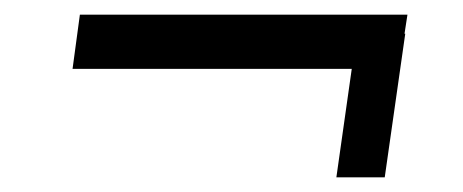

<svg xmlns="http://www.w3.org/2000/svg" viewBox="-20 -407 632 262"><path d="M439 -165 460 -313H79L89 -387H536L532 -361H533L505 -165Z"/></svg>

Font: Pathway Extreme 8pt Thin 12pt Medium
Style: Italic
Weight: 500
Italic angle: -8°
Version: Version 1.001;gftools[0.9.26]